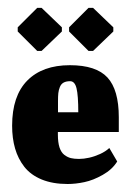

<svg xmlns="http://www.w3.org/2000/svg" viewBox="-20 -453 327 480"><path d="M73 -325.7H84L134.7 -374.3V-384.7L84 -433.3H73L24.3 -384.7V-374.3ZM201.3 -325.7H212.7L263.3 -374.3V-384.7L212.7 -433.3H201.3L152.7 -384.7V-374.3ZM175.7 -172.3H125V-200.3Q125 -212.3 125.8 -220.2Q126.7 -228 129.7 -235.5Q132.7 -243 139 -246.5Q145.3 -250 155.3 -250Q167 -250 171.3 -232.3Q175.7 -214.7 175.7 -172.3ZM149 7Q169 7 191 2.3Q213 -2.3 236.8 -15.8Q260.7 -29.3 273 -49.3L253.3 -83Q244 -74.3 230.2 -68Q216.3 -61.7 202.8 -58.7Q189.3 -55.7 177.7 -55.7Q165.7 -55.7 157.3 -57.7Q149 -59.7 141 -65.7Q133 -71.7 128.8 -84.3Q124.7 -97 124.7 -116.7V-123H277V-160Q277 -228.3 248.7 -259.2Q220.3 -290 154.7 -290Q86.3 -290 48.3 -251.7Q10.3 -213.3 10.3 -138.7Q10.3 -107.3 17.7 -81.8Q25 -56.3 40.8 -36Q56.7 -15.7 84.2 -4.3Q111.7 7 149 7Z"/></svg>

Font: Jomhuria
Style: Regular
Weight: 400
Designer: Arabic design by Kourosh Beigpour, Latin design by Eben Sorkin, engineering by Lasse Fister and Khaled Hosney
Version: Version 1.0000